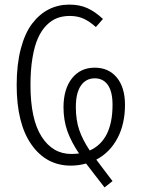

<svg xmlns="http://www.w3.org/2000/svg" viewBox="-20 -716 620 843"><path d="M528.8 -255.9Q528.8 -171.4 495.6 -108.9Q462.4 -46.4 402.8 -15.1Q413.6 0 438 31.7Q462.4 63.5 474.1 79.1L439 106.9Q426.8 90.8 398.9 55.2Q371.1 19.5 357.9 2Q324.7 11.2 291 11.2Q183.1 11.2 118.2 -81.1Q53.2 -173.3 53.2 -342.8Q53.2 -432.6 71.3 -501.7Q89.4 -570.8 121.3 -612.5Q153.3 -654.3 194.3 -675Q235.4 -695.8 284.2 -695.8Q329.6 -695.8 363.8 -680.2Q397.9 -664.6 432.1 -632.8L400.9 -597.2Q372.1 -623 345.9 -634.5Q319.8 -646 286.1 -646Q256.3 -646 231.4 -636.7Q206.5 -627.4 184.3 -605.2Q162.1 -583 146.7 -548.6Q131.3 -514.2 122.6 -461.9Q113.8 -409.7 113.8 -342.8Q113.8 -192.4 162.6 -116.2Q211.4 -40 293 -40Q304.7 -40 327.1 -42Q292.5 -93.3 275.6 -140.9Q258.8 -188.5 258.8 -246.1Q259.3 -326.2 296.4 -372.6Q333.5 -418.9 396 -418.9Q457 -418.9 492.9 -375.5Q528.8 -332 528.8 -255.9ZM313 -246.1Q313 -189.5 327.6 -146.2Q342.3 -103 374 -55.2Q474.1 -100.1 474.1 -255.9Q474.1 -313.5 453.6 -342.8Q433.1 -372.1 396 -372.1Q357.4 -372.1 335.2 -340.1Q313 -308.1 313 -246.1Z"/></svg>

Font: Fira Sans Compressed Light
Style: Regular
Weight: 300
Width: 1
Designer: Carrois Corporate & Edenspiekermann AG
Foundry: Carrois Corporate GbR & Edenspiekermann AG
Version: Version 4.203;PS 004.203;hotconv 1.0.88;makeotf.lib2.5.64775